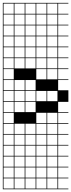

<svg xmlns="http://www.w3.org/2000/svg" viewBox="-20 -1025 502 1352"><path d="M0 307.7V-1004.8H461.5V-1000H389.4V-927.9H461.5V-923.1H389.4V-851H461.5V-846.2H389.4V-774H461.5V-769.2H389.4V-697.1H461.5V-692.3H389.4V-620.2H461.5V-615.4H389.4V-543.3H461.5V-538.5H389.4V-466.3H461.5V-461.5H389.4V-389.4H461.5V-307.7H389.4V-235.6H461.5V-230.8H389.4V-158.7H461.5V-153.8H389.4V-81.7H461.5V-76.9H389.4V-4.8H461.5V0H389.4V72.1H461.5V76.9H389.4V149H461.5V153.8H389.4V226H461.5V230.8H389.4V302.9H461.5V307.7ZM312.5 -927.9H384.6V-1000H312.5ZM81.7 -927.9H153.8V-1000H81.7ZM235.6 -927.9H307.7V-1000H235.6ZM158.7 -927.9H230.8V-1000H158.7ZM4.8 -927.9H76.9V-1000H4.8ZM312.5 -851H384.6V-923.1H312.5ZM81.7 -851H153.8V-923.1H81.7ZM235.6 -851H307.7V-923.1H235.6ZM158.7 -851H230.8V-923.1H158.7ZM4.8 -851H76.9V-923.1H4.8ZM312.5 -774H384.6V-846.2H312.5ZM81.7 -774H153.8V-846.2H81.7ZM158.7 -774H230.8V-846.2H158.7ZM235.6 -774H307.7V-846.2H235.6ZM4.8 -774H76.9V-846.2H4.8ZM4.8 -697.1H76.9V-769.2H4.8ZM235.6 -697.1H307.7V-769.2H235.6ZM158.7 -697.1H230.8V-769.2H158.7ZM81.7 -697.1H153.8V-769.2H81.7ZM312.5 -697.1H384.6V-769.2H312.5ZM4.8 -620.2H76.9V-692.3H4.8ZM235.6 -620.2H307.7V-692.3H235.6ZM81.7 -620.2H153.8V-692.3H81.7ZM312.5 -620.2H384.6V-692.3H312.5ZM158.7 -620.2H230.8V-692.3H158.7ZM4.8 -543.3H76.9V-615.4H4.8ZM235.6 -543.3H307.7V-615.4H235.6ZM81.7 -543.3H153.8V-615.4H81.7ZM312.5 -543.3H384.6V-615.4H312.5ZM158.7 -543.3H230.8V-615.4H158.7ZM235.6 -466.3H307.7V-538.5H235.6ZM4.8 -466.3H76.9V-538.5H4.8ZM312.5 -466.3H384.6V-538.5H312.5ZM4.8 -389.4H76.9V-461.5H4.8ZM81.7 -389.4H153.8V-461.5H81.7ZM158.7 -389.4H230.8V-461.5H158.7ZM384.6 -384.6H312.5V-312.5H384.6ZM158.7 -312.5H230.8V-384.6H158.7ZM81.7 -312.5H153.8V-384.6H81.7ZM4.8 -312.5H76.9V-384.6H4.8ZM235.6 -312.5H307.7V-384.6H235.6ZM158.7 -235.6H230.8V-307.7H158.7ZM81.7 -235.6H153.8V-307.7H81.7ZM4.8 -235.6H76.9V-307.7H4.8ZM312.5 -158.7H384.6V-230.8H312.5ZM4.8 -158.7H76.9V-230.8H4.8ZM235.6 -158.7H307.7V-230.8H235.6ZM158.7 -81.7H230.8V-153.8H158.7ZM4.8 -81.7H76.9V-153.8H4.8ZM312.5 -81.7H384.6V-153.8H312.5ZM81.7 -81.7H153.8V-153.8H81.7ZM235.6 -81.7H307.7V-153.8H235.6ZM235.6 -4.8H307.7V-76.9H235.6ZM158.7 -4.8H230.8V-76.9H158.7ZM81.7 -4.8H153.8V-76.9H81.7ZM312.5 -4.8H384.6V-76.9H312.5ZM4.8 -4.8H76.9V-76.9H4.8ZM235.6 72.1H307.7V0H235.6ZM81.7 72.1H153.8V0H81.7ZM312.5 72.1H384.6V0H312.5ZM158.7 72.1H230.8V0H158.7ZM4.8 72.1H76.9V0H4.8ZM235.6 149H307.7V76.9H235.6ZM312.5 149H384.6V76.9H312.5ZM158.7 149H230.8V76.9H158.7ZM4.8 149H76.9V76.9H4.8ZM81.7 149H153.8V76.9H81.7ZM235.6 226H307.7V153.8H235.6ZM81.7 226H153.8V153.8H81.7ZM312.5 226H384.6V153.8H312.5ZM158.7 226H230.8V153.8H158.7ZM4.8 226H76.9V153.8H4.8ZM81.7 302.9H153.8V230.8H81.7ZM235.6 302.9H307.7V230.8H235.6ZM158.7 302.9H230.8V230.8H158.7ZM312.5 302.9H384.6V230.8H312.5ZM4.8 302.9H76.9V230.8H4.8Z"/></svg>

Font: Jacquarda Bastarda 9 Charted
Style: Regular
Weight: 400
Designer: Sarah Cadigan-Fried
Version: Version 1.000; ttfautohint (v1.8.4.7-5d5b)